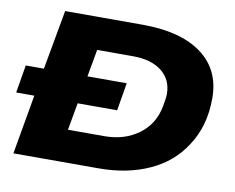

<svg xmlns="http://www.w3.org/2000/svg" viewBox="-76 -787 1085 886"><g transform="rotate(10 466.5 -344.0)"><path d="M39.1 0 87.9 -278.8H2.9L24.9 -409.2H109.9L160.2 -688H523.9Q702.1 -688 800.5 -615.5Q898.9 -543 898.9 -409.2Q898.9 -278.3 835.9 -184.1Q778.8 -94.2 675.5 -47.1Q572.3 0 438 0ZM268.1 -150.9H438Q532.7 -150.9 599.1 -199.7Q665.5 -248.5 681.2 -333Q689 -373 689 -392.1Q689 -460 639.6 -498.5Q590.3 -537.1 505.9 -537.1H336.9L314 -409.2H498L476.1 -278.8H291Z"/></g></svg>

Font: Archivo Expanded ExtraBold
Style: Italic
Weight: 800
Width: 7
Italic angle: -10°
Designer: Hector Gatti
Foundry: Omnibus-Type
Version: Version 2.001